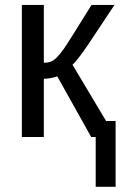

<svg xmlns="http://www.w3.org/2000/svg" viewBox="-20 -548 482 768"><path d="M67.4 -528.3V0H155.3V-232.9C163.7 -232.9 173.3 -233.9 183.8 -235.8C194.4 -237.8 202.8 -240.1 209 -242.7L344.7 0H362.8V199.2H442.4V-64H404.3L270 -289.1C281.4 -298.5 302.2 -325.4 332.5 -369.6L438 -528.3H346.2C282.7 -425.8 245.6 -367 234.9 -352.1C224.1 -337.1 214.5 -325.4 206.1 -317.1C197.6 -308.8 189.5 -303.4 181.6 -300.8C173.8 -298.2 165 -296.9 155.3 -296.9V-528.3Z"/></svg>

Font: Arimo
Style: Regular
Weight: 400
Designer: Steve Matteson
Foundry: Monotype Imaging Inc.
Version: Version 1.32